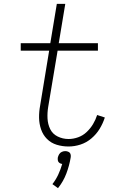

<svg xmlns="http://www.w3.org/2000/svg" viewBox="-20 -755 616 1000"><path d="M337 8Q368 8 399 -2Q430 -12 456 -34Q482 -56 499 -84Q516 -112 526 -143L486 -156Q478 -131 464.5 -108.5Q451 -86 431.5 -67.5Q412 -49 387 -40Q362 -31 337 -31Q307 -31 280.5 -44Q254 -57 241.5 -82.5Q229 -108 227.5 -138Q226 -168 231 -198L280 -491H490V-530H286L320 -735H276L242 -530H88V-491H236L189 -205Q183 -173 183.5 -141.5Q184 -110 194 -81Q204 -52 225 -31Q246 -10 275.5 -1Q305 8 337 8ZM282 225Q310 190 325.5 149Q341 108 348 66Q350 57 347.5 48.5Q345 40 337 36Q329 32 320 32Q311 32 302 36Q293 40 288 48.5Q283 57 281 66Q280 74 281.5 81.5Q283 89 289.5 93.5Q296 98 304 99Q296 127 283.5 154Q271 181 253 204Z"/></svg>

Font: Iosevka Sparkle Extralight
Style: Italic
Weight: 200
Italic angle: -9°
Designer: Belleve Invis
Foundry: Belleve Invis
Version: Version 4.5.0; ttfautohint (v1.8.3)